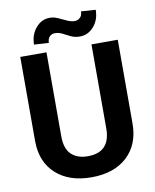

<svg xmlns="http://www.w3.org/2000/svg" viewBox="-97 -973 852 1057"><g transform="rotate(-10 329.0 -445.0)"><path d="M601.6 -710.9V-242.7Q601.6 -126 528.6 -58.1Q455.6 9.8 329.1 9.8Q204.6 9.8 131.3 -56.2Q58.1 -122.1 56.6 -237.3V-710.9H203.1V-241.7Q203.1 -171.9 236.6 -139.9Q270 -107.9 329.1 -107.9Q452.6 -107.9 454.6 -237.8V-710.9ZM510.7 -894.5Q510.7 -839.4 478.5 -802Q446.3 -764.6 399.9 -764.6Q381.3 -764.6 366.9 -768.8Q352.5 -772.9 327.1 -786.6Q301.8 -800.3 290.5 -803.5Q279.3 -806.6 266.1 -806.6Q249 -806.6 237.1 -794.4Q225.1 -782.2 225.1 -759.8L143.1 -764.6Q143.1 -818.8 175 -856.9Q207 -895 253.4 -895Q268.1 -895 281 -891.4Q293.9 -887.7 323.2 -873.5Q352.5 -859.4 363.8 -856.4Q375 -853.5 387.2 -853.5Q404.3 -853.5 416.7 -865.5Q429.2 -877.4 429.2 -899.9Z"/></g></svg>

Font: SteelSelectRoboto
Style: Roboto-Bold
Weight: 700
Designer: Google
Version: Version 2.137; 2017